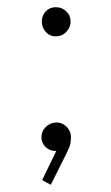

<svg xmlns="http://www.w3.org/2000/svg" viewBox="-20 -411 309 533"><path d="M97 89 143 -6 157 -8Q155 -1 149 3.5Q143 8 133 8Q118 8 106.5 -3Q95 -14 95 -30Q95 -47 107.5 -59Q120 -71 137 -71Q153 -71 165 -59Q177 -47 177 -30Q177 -23 175.5 -13.5Q174 -4 166 12L121 102ZM135 -310Q118 -310 107 -322.5Q96 -335 96 -351Q96 -368 107 -379.5Q118 -391 135 -391Q152 -391 164 -379.5Q176 -368 176 -351Q176 -335 164 -322.5Q152 -310 135 -310Z"/></svg>

Font: Outfit Thin
Style: Regular
Weight: 100
Designer: Rodrigo Fuenzalida
Foundry: fragTYPE
Version: Version 1.000